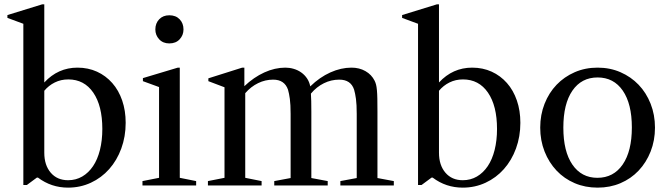

<svg xmlns="http://www.w3.org/2000/svg" viewBox="-20 -850 3067 880"><path d="M292 10C329.3 10 364.2 2.5 396.5 -12.5C428.8 -27.5 456.8 -48.3 480.5 -75C504.2 -101.7 522.7 -133.2 536 -169.5C549.3 -205.8 556 -245 556 -287C556 -324.3 550.7 -358.5 540 -389.5C529.3 -420.5 514.2 -447.2 494.5 -469.5C474.8 -491.8 451.5 -509.2 424.5 -521.5C397.5 -533.8 367.7 -540 335 -540C275.7 -540 225 -517.3 183 -472V-830H173L14 -781V-768L87 -741V-2H103L149 -36H154C194.7 -5.3 240.7 10 292 10ZM292 -24C258.7 -24 232.2 -35.5 212.5 -58.5C192.8 -81.5 183 -112 183 -150V-434C196.3 -450 212.3 -462.7 231 -472C249.7 -481.3 270.3 -486 293 -486C341.7 -486 379.8 -465.8 407.5 -425.5C435.2 -385.2 449 -329.7 449 -259C449 -223.7 445.3 -191.5 438 -162.5C430.7 -133.5 420.2 -108.8 406.5 -88.5C392.8 -68.2 376.3 -52.3 357 -41C337.7 -29.7 316 -24 292 -24Z M692 -715C692 -697.7 697.8 -682.7 709.5 -670C721.2 -657.3 736.7 -651 756 -651C776 -651 791.8 -657.3 803.5 -670C815.2 -682.7 821 -697.7 821 -715C821 -733.7 815.2 -749.2 803.5 -761.5C791.8 -773.8 776 -780 756 -780C736.7 -780 721.2 -773.8 709.5 -761.5C697.8 -749.2 692 -733.7 692 -715ZM879 -20 804 -35V-540H795L635 -492V-478L709 -451V-35L633 -20V0H879Z M1179 -20 1104 -35V-423C1121.3 -443 1141 -458.3 1163 -469C1185 -479.7 1208 -485 1232 -485C1266.7 -485 1289.3 -469.7 1300 -439C1303.3 -427.7 1306.2 -413.5 1308.5 -396.5C1310.8 -379.5 1312 -356.7 1312 -328V-34L1237 -20V0H1482V-20L1407 -34V-338C1407 -356.7 1406.8 -372.7 1406.5 -386C1406.2 -399.3 1405.7 -411 1405 -421C1422.3 -441.7 1442.2 -457.5 1464.5 -468.5C1486.8 -479.5 1510.3 -485 1535 -485C1570.3 -485 1593 -469.7 1603 -439C1606.3 -427.7 1609.2 -413.5 1611.5 -396.5C1613.8 -379.5 1615 -356.7 1615 -328V-34L1540 -20V0H1785V-20L1710 -34V-338C1710 -362 1709.8 -381.8 1709.5 -397.5C1709.2 -413.2 1708.5 -426.3 1707.5 -437C1706.5 -447.7 1705.2 -456.2 1703.5 -462.5C1701.8 -468.8 1699.7 -474.7 1697 -480C1687.7 -498.7 1673.7 -513.3 1655 -524C1636.3 -534.7 1615 -540 1591 -540C1559 -540 1526.7 -532.7 1494 -518C1461.3 -503.3 1430.7 -482 1402 -454C1399.3 -468 1394.3 -480.3 1387 -491C1379.7 -501.7 1370.8 -510.7 1360.5 -518C1350.2 -525.3 1338.7 -530.8 1326 -534.5C1313.3 -538.2 1300.7 -540 1288 -540C1256 -540 1223.8 -532.7 1191.5 -518C1159.2 -503.3 1128.7 -482.3 1100 -455V-540H1090L935 -491V-478L1009 -450V-35L933 -20V0H1179Z M2101 10C2138.3 10 2173.2 2.5 2205.5 -12.5C2237.8 -27.5 2265.8 -48.3 2289.5 -75C2313.2 -101.7 2331.7 -133.2 2345 -169.5C2358.3 -205.8 2365 -245 2365 -287C2365 -324.3 2359.7 -358.5 2349 -389.5C2338.3 -420.5 2323.2 -447.2 2303.5 -469.5C2283.8 -491.8 2260.5 -509.2 2233.5 -521.5C2206.5 -533.8 2176.7 -540 2144 -540C2084.7 -540 2034 -517.3 1992 -472V-830H1982L1823 -781V-768L1896 -741V-2H1912L1958 -36H1963C2003.7 -5.3 2049.7 10 2101 10ZM2101 -24C2067.7 -24 2041.2 -35.5 2021.5 -58.5C2001.8 -81.5 1992 -112 1992 -150V-434C2005.3 -450 2021.3 -462.7 2040 -472C2058.7 -481.3 2079.3 -486 2102 -486C2150.7 -486 2188.8 -465.8 2216.5 -425.5C2244.2 -385.2 2258 -329.7 2258 -259C2258 -223.7 2254.3 -191.5 2247 -162.5C2239.7 -133.5 2229.2 -108.8 2215.5 -88.5C2201.8 -68.2 2185.3 -52.3 2166 -41C2146.7 -29.7 2125 -24 2101 -24Z M2719 -540C2681 -540 2646 -533 2614 -519C2582 -505 2554.3 -485.8 2531 -461.5C2507.7 -437.2 2489.3 -408.2 2476 -374.5C2462.7 -340.8 2456 -304.3 2456 -265C2456 -225.7 2462.7 -189.2 2476 -155.5C2489.3 -121.8 2507.7 -92.7 2531 -68C2554.3 -43.3 2582 -24.2 2614 -10.5C2646 3.2 2681 10 2719 10C2757 10 2792 3.2 2824 -10.5C2856 -24.2 2883.7 -43.3 2907 -68C2930.3 -92.7 2948.7 -121.8 2962 -155.5C2975.3 -189.2 2982 -225.7 2982 -265C2982 -304.3 2975.3 -340.8 2962 -374.5C2948.7 -408.2 2930.3 -437.2 2907 -461.5C2883.7 -485.8 2856 -505 2824 -519C2792 -533 2757 -540 2719 -540ZM2562 -265C2562 -337.7 2575.8 -394.2 2603.5 -434.5C2631.2 -474.8 2669.7 -495 2719 -495C2768.3 -495 2806.8 -474.8 2834.5 -434.5C2862.2 -394.2 2876 -338 2876 -266C2876 -193.3 2862 -136.7 2834 -96C2806 -55.3 2767.3 -35 2718 -35C2669.3 -35 2631.2 -55.2 2603.5 -95.5C2575.8 -135.8 2562 -192.3 2562 -265Z"/></svg>

Font: Libre Caslon Text
Style: Regular
Weight: 400
Designer: Pablo Impallari, Rodrigo Fuenzalida
Foundry: Pablo Impallari, Rodrigo Fuenzalida
Version: Version 1.000; ttfautohint (v0.93) -l 8 -r 50 -G 200 -x 14 -